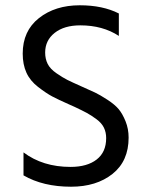

<svg xmlns="http://www.w3.org/2000/svg" viewBox="-20 -700 564 727"><path d="M430 -649V-564Q369 -604 284 -604Q223 -604 187 -575.5Q151 -547 151 -501Q151 -477 160.5 -458Q170 -439 194 -422.5Q218 -406 235 -397.5Q252 -389 288 -373Q322 -358 340 -349.5Q358 -341 386.5 -322.5Q415 -304 429.5 -286.5Q444 -269 455.5 -240.5Q467 -212 467 -179Q467 -90 406 -41.5Q345 7 249 7Q143 7 69 -36V-123Q142 -68 247 -68Q310 -68 346 -96Q382 -124 382 -177Q382 -199 373.5 -216.5Q365 -234 345.5 -248.5Q326 -263 308.5 -272.5Q291 -282 261 -296Q255 -299 243 -304Q200 -323 177.5 -335Q155 -347 124.5 -370.5Q94 -394 80 -425Q66 -456 66 -497Q66 -583 127.5 -631.5Q189 -680 282 -680Q369 -680 430 -649Z"/></svg>

Font: Hind
Style: Regular
Weight: 400
Designer: Manushi Parikh, Satya Rajpurohit
Foundry: Indian Type Foundry
Version: Version 2.000;PS 1.0;hotconv 1.0.79;makeotf.lib2.5.61930